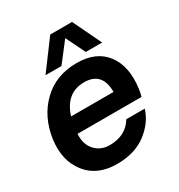

<svg xmlns="http://www.w3.org/2000/svg" viewBox="-178 -872 931 998"><g transform="rotate(-30 287.5 -373.5)"><path d="M238.8 -581.1H143.1L270 -752H400.9L482.9 -581.1H384.8L328.1 -696.8ZM527.8 -276.9Q525.9 -260.7 519 -233.9H134.8Q130.9 -171.9 164.6 -135.5Q198.2 -99.1 251 -99.1Q348.1 -99.1 392.1 -172.9H502.9Q480 -98.6 410.9 -46.9Q341.8 4.9 235.8 4.9Q116.7 4.9 54.9 -74.5Q-6.8 -153.8 9.8 -274.9Q27.8 -398.9 108.9 -477.1Q189.9 -555.2 314 -555.2Q431.2 -555.2 488 -480Q544.9 -404.8 527.8 -276.9ZM297.9 -449.2Q189 -449.2 150.9 -329.1H405.8Q405.8 -449.2 297.9 -449.2Z"/></g></svg>

Font: Oakes Grotesk
Style: SemiBold Italic
Weight: 600
Designer: Samuel Oakes
Foundry: Samuel Oakes
Version: Version 1.0 | wf-rip DC20170320